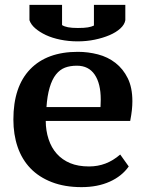

<svg xmlns="http://www.w3.org/2000/svg" viewBox="-20 -753 606 789"><path d="M509 -69Q481 -29 431 -6.5Q381 16 315 16Q246 16 193 -4.5Q140 -25 105 -61.5Q70 -98 52.5 -149Q35 -200 35 -262Q35 -397 104 -468.5Q173 -540 300 -540Q342 -540 382.5 -529.5Q423 -519 454.5 -494.5Q486 -470 505 -431.5Q524 -393 524 -337Q524 -320 522 -301Q520 -282 515 -256H168Q168 -217 179.5 -181.5Q191 -146 213.5 -121Q236 -96 268.5 -82.5Q301 -69 346 -69Q382 -69 413.5 -81Q445 -93 474 -118ZM296 -483Q268 -483 247 -475Q226 -467 210 -447Q194 -427 184 -393Q174 -359 171 -313H393Q393 -317 393.5 -326.5Q394 -336 394 -344Q394 -410 369 -446.5Q344 -483 296 -483ZM299 -583Q262 -583 228 -590Q194 -597 168.5 -609Q143 -621 125 -636.5Q107 -652 101 -670V-733H235V-650Q244 -644 259.5 -641Q275 -638 300 -638Q326 -638 341 -640.5Q356 -643 366 -648V-733H495V-670Q492 -652 474.5 -636Q457 -620 430 -608.5Q403 -597 369.5 -590Q336 -583 299 -583Z"/></svg>

Font: PT Serif Caption
Style: Semibold
Weight: 600
Designer: A.Korolkova, O.Umpeleva, V.Yefimov
Foundry: ParaType Ltd
Version: Version 1.00;May 2, 2020;FontCreator 12.0.0.2544 64-bit